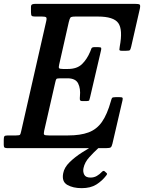

<svg xmlns="http://www.w3.org/2000/svg" viewBox="-60 -770 749 998"><path d="M227 -341 169.5 -89.5Q166 -73.5 170 -69.8Q174 -66 194 -66H293.5Q358 -66 400.2 -81.8Q442.5 -97.5 469.8 -136.2Q497 -175 516.5 -244.5Q519.5 -256 522.2 -260.5Q525 -265 540.5 -265H561Q573.5 -265 576.2 -262.2Q579 -259.5 577 -249.5L524.5 -23.5Q521 -8.5 515.8 -4.2Q510.5 0 492 0H-21.5Q-31.5 0 -36 -2.8Q-40.5 -5.5 -40.5 -16.5V-42.5Q-40.5 -57 -37.2 -61.5Q-34 -66 -19.5 -66H23Q40.5 -66 43.8 -69.5Q47 -73 50 -87.5L180.5 -661Q184 -676.5 179.5 -680.2Q175 -684 158 -684H122Q108 -684 104.5 -688.2Q101 -692.5 101 -707V-733.5Q101 -745 107.8 -747.5Q114.5 -750 125 -750H640Q661.5 -750 666 -746.2Q670.5 -742.5 667 -725L622 -528Q618.5 -513.5 615.5 -509.8Q612.5 -506 594.5 -506H573Q560 -506 560.5 -512.5Q561 -519 562.5 -528.5Q579 -616.5 554.8 -650.2Q530.5 -684 449 -684H333Q310.5 -684 306.2 -678.8Q302 -673.5 297.5 -655L247.5 -434Q244 -419.5 247.2 -415.5Q250.5 -411.5 267.5 -411.5H293.5Q340 -411.5 366 -436.5Q392 -461.5 409 -502Q412.5 -511 415.2 -518Q418 -525 431 -525H449.5Q464 -525 465.8 -521Q467.5 -517 464.5 -505.5L408 -263.5Q406 -253.5 404 -249Q402 -244.5 389 -244.5H369Q356 -244.5 355.2 -252.2Q354.5 -260 355.5 -269.5Q359.5 -309.5 346.2 -336.2Q333 -363 290.5 -363H253.5Q236 -363 233 -359.2Q230 -355.5 227 -341ZM364.5 208Q319.5 208 289.8 191Q260 174 268.5 130.5Q274 100.5 301.8 73.2Q329.5 46 366 22.8Q402.5 -0.5 433 -18.5Q453.5 -31 459.5 -21.5Q466 -13 450 1Q428.5 20.5 404.5 46.8Q380.5 73 374 103.5Q370 122.5 377.8 137.8Q385.5 153 410.5 153Q429 153 443.8 144.2Q458.5 135.5 469 124Q478 114.5 484 120.5L493 128.5Q497 132 496.5 134.5Q496 137 492 142.5Q471 170 441 189Q411 208 364.5 208Z"/></svg>

Font: Besley* Narrow Medium
Style: Italic
Weight: 500
Width: 4
Italic angle: -13°
Designer: Owen Earl
Foundry: indestructible type*
Version: Version 3.000; ttfautohint (v1.8.3)